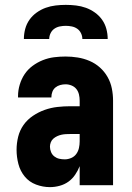

<svg xmlns="http://www.w3.org/2000/svg" viewBox="-20 -760 540 788"><path d="M185 8Q156 8 128 -2.5Q100 -13 81.5 -35.5Q63 -58 55.5 -87Q48 -116 48 -145Q48 -172 54.5 -198.5Q61 -225 76.5 -247Q92 -269 115 -284.5Q138 -300 163.5 -309Q189 -318 215.5 -321Q242 -324 269 -324H307V-347Q307 -360 304 -372.5Q301 -385 293.5 -394.5Q286 -404 274 -409Q262 -414 249 -414Q238 -414 227 -411Q216 -408 207.5 -401Q199 -394 195 -383.5Q191 -373 191 -362V-360H54V-366Q54 -389 61 -412.5Q68 -436 81 -455.5Q94 -475 113.5 -489.5Q133 -504 155.5 -513Q178 -522 201.5 -525Q225 -528 249 -528Q274 -528 299 -524Q324 -520 347.5 -510Q371 -500 390 -483Q409 -466 421.5 -444Q434 -422 439 -397Q444 -372 444 -347V0H307V-78Q300 -60 288.5 -43Q277 -26 261 -14.5Q245 -3 225 2.5Q205 8 185 8ZM246 -106Q259 -106 272 -111.5Q285 -117 293 -128Q301 -139 304 -152.5Q307 -166 307 -180V-210H269Q260 -210 250.5 -209.5Q241 -209 232 -207Q223 -205 214.5 -201Q206 -197 199 -191Q192 -185 188.5 -176Q185 -167 185 -158Q185 -147 189.5 -136Q194 -125 203 -118Q212 -111 223 -108.5Q234 -106 246 -106ZM78 -600Q78 -621 83.5 -641.5Q89 -662 101 -679Q113 -696 130.5 -708.5Q148 -721 167.5 -728Q187 -735 208 -737.5Q229 -740 250 -740Q271 -740 292 -737.5Q313 -735 332.5 -728Q352 -721 369.5 -708.5Q387 -696 399 -679Q411 -662 416.5 -641.5Q422 -621 422 -600H318Q318 -612 312.5 -623.5Q307 -635 297 -642Q287 -649 274.5 -651.5Q262 -654 250 -654Q238 -654 225.5 -651.5Q213 -649 203 -642Q193 -635 187.5 -623.5Q182 -612 182 -600Z"/></svg>

Font: Iosevka Term Curly Heavy
Style: Regular
Weight: 900
Designer: Belleve Invis
Foundry: Belleve Invis
Version: Version 32.3.0